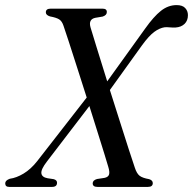

<svg xmlns="http://www.w3.org/2000/svg" viewBox="-46 -734 758 754"><path d="M309.5 -626.5Q315.5 -606 333.8 -547Q352 -488 375 -414.5L523.5 -621Q557.5 -669 586 -691.5Q614.5 -714 647.5 -714Q670.5 -714 681.2 -702.5Q692 -691 692 -674.5Q692 -653 678.8 -640.2Q665.5 -627.5 644 -626Q630.5 -625.5 620.8 -626.5Q611 -627.5 601 -627Q580.5 -624 559.8 -608.8Q539 -593.5 512 -556.5L385.5 -380.5Q405.5 -318 424.8 -256.8Q444 -195.5 459.8 -147.2Q475.5 -99 483.5 -75.5Q491 -52.5 502.2 -43.8Q513.5 -35 539.5 -30.5Q554 -26 554 -15Q554 0 535 0H336.5Q318 0 318 -14Q318 -26 335 -31L364.5 -35.5Q379 -38.5 382.2 -48.5Q385.5 -58.5 379 -79.5Q375 -93.5 364 -129.2Q353 -165 337.5 -214Q322 -263 305 -317.5L138.5 -100Q114.5 -69 116.5 -53.5Q118.5 -38 141 -34L164.5 -30.5Q178 -27 178 -16.5Q178 0 158.5 0H-10Q-25.5 0 -25.5 -14Q-25.5 -25.5 -7.5 -32Q18.5 -35.5 46.8 -52.5Q75 -69.5 99.5 -100.5L294.5 -351Q275 -412 256.5 -470Q238 -528 223.8 -571.5Q209.5 -615 203.5 -632.5Q197.5 -651 186.2 -658Q175 -665 150.5 -669.5Q134 -674.5 134 -685.5Q134 -700 153 -700H356.5Q374 -700 373.5 -686.5Q373.5 -674.5 357.5 -669L328 -664Q300.5 -658 309.5 -626.5Z"/></svg>

Font: Fraunces 144pt S050
Style: Italic
Weight: 400
Italic angle: -16°
Version: Version 1.000; ttfautohint (v1.8.3)